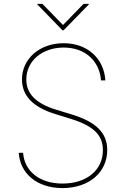

<svg xmlns="http://www.w3.org/2000/svg" viewBox="-20 -962 652 994"><path d="M303.7 11.7C441.9 11.7 535.2 -70.8 535.2 -184.6C535.2 -273.9 478 -330.6 352.5 -369.1L269.5 -394.5C165.5 -426.3 116.2 -477.1 116.2 -550.8C116.2 -646.5 198.7 -715.8 309.6 -715.8C422.4 -715.8 495.6 -645 502.9 -545.9H525.4C518.6 -657.7 434.1 -738.3 309.6 -738.3C185.5 -738.3 93.8 -658.2 93.8 -550.8C93.8 -466.8 149.9 -407.7 264.6 -372.1L346.7 -346.7C464.4 -310.1 512.7 -262.7 512.7 -184.6C512.7 -81.5 429.2 -11.7 303.7 -11.7C184.1 -11.7 106.4 -76.2 99.6 -170.9H77.1C84 -63.5 171.4 11.7 303.7 11.7ZM199.7 -941.9H173.3V-939L303.2 -805.2H309.1L439.9 -939V-941.9H412.6L306.2 -832.5Z"/></svg>

Font: Raveo Thin
Style: Regular
Weight: 100
Designer: Jakub Foglar, Rasmus Andersson (Inter)
Foundry: Jakubfoglar.com
Version: Version 1.100;Glyphs 3.2.3 (3260)